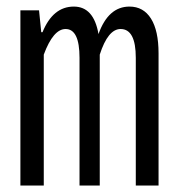

<svg xmlns="http://www.w3.org/2000/svg" viewBox="-20 -573 540 593"><path d="M43 0V-541H100.6L107.4 -473.6H111.3Q143.6 -552.7 208 -552.7Q269.5 -552.7 284.2 -467.8Q314.5 -552.7 379.9 -552.7Q422.9 -552.7 446.3 -515.6Q469.7 -478.5 469.7 -408.2V0H399.4V-394.5Q399.4 -483.4 352.5 -483.4Q313.5 -483.4 288.1 -404.3V0H225.6V-394.5Q225.6 -483.4 182.6 -483.4Q144.5 -483.4 115.2 -404.3V0Z"/></svg>

Font: Gen Shin Gothic Monospace Normal
Style: Regular
Weight: 350
Designer: [Source Han Sans]
Ryoko NISHIZUKA  (kana & ideographs); Paul D. Hunt (Latin, Greek & Cyrillic); Wenlong ZHANG  (bopomofo
Version: Version 1.002.20150607